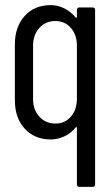

<svg xmlns="http://www.w3.org/2000/svg" viewBox="-20 -535 438 749"><path d="M275 -467Q277 -465 278.5 -466Q280 -467 280 -469V-496Q280 -506 290 -506H341Q351 -506 351 -496V184Q351 194 341 194H290Q280 194 280 184V-36Q280 -38 278.5 -39Q277 -40 275 -38Q257 -15 231 -3Q205 9 178 9Q115 9 76.5 -33Q38 -75 38 -144V-362Q38 -430 76 -472.5Q114 -515 178 -515Q205 -515 230.5 -502.5Q256 -490 275 -467ZM109 -357V-149Q109 -107 133.5 -80Q158 -53 196 -53Q233 -53 256.5 -80Q280 -107 280 -149V-357Q280 -399 256.5 -426Q233 -453 196 -453Q158 -453 133.5 -426Q109 -399 109 -357Z"/></svg>

Font: Barlow Condensed
Style: Regular
Weight: 400
Width: 3
Designer: Jeremy Tribby
Foundry: Tribby Type
Version: Version 1.500